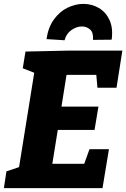

<svg xmlns="http://www.w3.org/2000/svg" viewBox="-26 -967 649 987"><path d="M434 -200H534L501 0H-6L7 -86L72 -108L150 -593L91 -616L105 -702L333 -707H603L573 -516H475L469 -582H316L290 -419H480L460 -299H271L243 -125H407ZM402 -947Q446 -947 482 -926Q518 -905 537 -864Q556 -823 548 -763L452 -762Q455 -800 437 -815.5Q419 -831 395 -831Q367 -831 340.5 -812Q314 -793 306 -760L213 -766Q222 -827 251.5 -867.5Q281 -908 321.5 -927.5Q362 -947 402 -947Z"/></svg>

Font: Bitter ExtraBold
Style: Italic
Weight: 800
Italic angle: -9°
Designer: Sol Matas, and Bitter project Authors
Foundry: Sol Matas
Version: Version 2.001